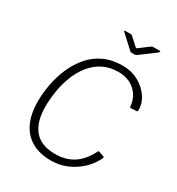

<svg xmlns="http://www.w3.org/2000/svg" viewBox="-222 -1091 1141 1238"><g transform="rotate(30 349.0 -472.0)"><path d="M444 -752Q508 -752 560 -724Q612 -696 643.5 -650Q675 -604 674 -551Q674 -543 666 -543L624 -540Q617 -540 616 -551Q609 -619 561.5 -661Q514 -703 440 -703Q375 -703 325.5 -677.5Q276 -652 241 -608Q206 -564 184 -508.5Q162 -453 152 -393Q142 -333 142 -275Q142 -160 193 -100Q244 -40 349 -40Q427 -40 484 -77Q541 -114 580 -193Q583 -198 591 -195L627 -182Q634 -180 630 -172Q615 -140 593 -112Q571 -84 544 -62Q517 -40 485 -23.5Q453 -7 418 1.5Q383 10 345 10Q261 10 202 -24Q143 -58 113 -122.5Q83 -187 83 -279Q83 -343 96 -410.5Q109 -478 136 -539Q163 -600 205 -648.5Q247 -697 306.5 -724.5Q366 -752 444 -752ZM538 -949Q543 -952 546.5 -953Q550 -954 554 -954H599Q606 -954 606.5 -951Q607 -948 601 -942L490 -859Q487 -857 483 -854.5Q479 -852 473 -852H450Q442 -852 438.5 -855.5Q435 -859 431 -863L342 -945Q338 -949 338 -951.5Q338 -954 343 -954H384Q389 -954 392 -952.5Q395 -951 399 -947L453 -898Q461 -892 462.5 -893Q464 -894 474 -901Z"/></g></svg>

Font: Libre Franklin Thin ExtraLight
Style: Italic
Weight: 250
Italic angle: -8°
Version: Version 3.000